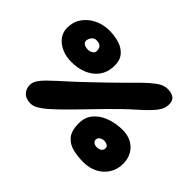

<svg xmlns="http://www.w3.org/2000/svg" viewBox="-128 -825 1054 1054"><g transform="rotate(45 399.0 -297.5)"><path d="M171 -334Q129.5 -334 95.5 -348.8Q61.5 -363.5 41.5 -390Q21.5 -416.5 21.5 -451.5Q21.5 -496.5 45.5 -531Q69.5 -565.5 109.5 -585Q149.5 -604.5 197.5 -604.5Q237 -604.5 272.8 -593.8Q308.5 -583 331 -557.5Q353.5 -532 353.5 -488.5Q353.5 -451 339.5 -422.2Q325.5 -393.5 300.5 -373.8Q275.5 -354 242.2 -344Q209 -334 171 -334ZM186.5 -446Q196.5 -446 206 -449.5Q215.5 -453 221.5 -459.8Q227.5 -466.5 227.5 -476.5Q227.5 -489 223.2 -497.8Q219 -506.5 209.8 -511.5Q200.5 -516.5 185 -516.5Q171 -516.5 162 -508.8Q153 -501 149 -490.5Q145 -480 145 -472.5Q145 -464 151 -458Q157 -452 166.8 -449Q176.5 -446 186.5 -446ZM600 -101.5Q610.5 -101.5 619.5 -105Q628.5 -108.5 633.8 -115.2Q639 -122 639 -131.5Q639 -141.5 633.2 -146.8Q627.5 -152 619.5 -154.2Q611.5 -156.5 603.5 -156.5Q595 -156.5 586.2 -153Q577.5 -149.5 572 -143Q566.5 -136.5 566.5 -126.5Q566.5 -118 571.8 -112.5Q577 -107 584.8 -104.2Q592.5 -101.5 600 -101.5ZM606.5 8.5Q565 8.5 526.2 -0.2Q487.5 -9 462.5 -37.5Q437.5 -66 437.5 -124.5Q437.5 -175 466.8 -207.2Q496 -239.5 541 -254.8Q586 -270 633.5 -270Q674 -270 704.2 -253.5Q734.5 -237 751 -207.8Q767.5 -178.5 767.5 -140.5Q767.5 -96.5 746.2 -62.8Q725 -29 688.5 -10.2Q652 8.5 606.5 8.5ZM172.5 -14Q138 -14 118.2 -33.5Q98.5 -53 98.5 -84.5Q98.5 -103.5 110.5 -122.5Q122.5 -141.5 143 -162Q163.5 -182.5 189 -205.5Q215 -228.5 240 -251.5Q265 -274.5 289.5 -297.5Q314 -320.5 338 -343.5Q362 -366.5 385.5 -389.2Q409 -412 432.2 -434.8Q455.5 -457.5 478.2 -480.2Q501 -503 524 -526Q554 -556 586.2 -580Q618.5 -604 650.5 -604Q678.5 -604 697 -591.8Q715.5 -579.5 715.5 -548.5Q715.5 -515 690 -483.2Q664.5 -451.5 625 -416.5Q584.5 -381 549.8 -347.5Q515 -314 484 -282.2Q453 -250.5 423.5 -219.8Q394 -189 364.8 -159.2Q335.5 -129.5 304.5 -99.5Q287 -82.5 264.2 -62.5Q241.5 -42.5 217.8 -28.2Q194 -14 172.5 -14Z"/></g></svg>

Font: Gluten Black
Style: Regular
Weight: 900
Designer: Tyler Finck
Foundry: Etcetera Type Company
Version: Version 1.300